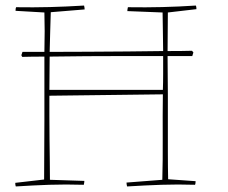

<svg xmlns="http://www.w3.org/2000/svg" viewBox="-20 -666 823 692"><path d="M37 6Q35 2 35 -7L139 -19Q139 -66 139.5 -121Q140 -176 140 -230.5Q140 -285 140 -330Q140 -358 140 -392Q140 -426 140 -462Q95 -462 60 -461L57 -467L61 -479Q96 -479 140 -479Q141 -517 141 -553.5Q141 -590 140 -621L36 -627Q36 -636 38 -640Q100 -639 159 -640.5Q218 -642 283 -646Q285 -638 285 -632L163 -622Q162 -592 161 -555Q160 -518 159 -479Q223 -479 295.5 -479.5Q368 -480 439 -480.5Q510 -481 568 -482Q568 -520 567 -556.5Q566 -593 566 -621L439 -626Q439 -632 441 -640Q506 -639 565 -640.5Q624 -642 686 -646Q688 -642 688 -633L585 -621Q585 -590 584.5 -554.5Q584 -519 584 -482Q639 -482 672 -483L677 -477L673 -464Q653 -464 631 -464Q609 -464 584 -464Q584 -427 584.5 -392Q585 -357 585 -328Q585 -285 585 -229.5Q585 -174 585 -118.5Q585 -63 586 -20L685 -13Q685 -4 683 0Q621 -2 562 0Q503 2 438 6Q436 -2 436 -8L565 -18Q567 -89 566.5 -170Q566 -251 567 -326L158 -321Q158 -290 158 -248.5Q158 -207 158.5 -163.5Q159 -120 159.5 -82Q160 -44 160 -18L284 -14Q284 -8 282 0Q217 -2 158 0Q99 2 37 6ZM158 -342H567Q568 -368 568 -399.5Q568 -431 568 -464Q505 -464 434 -464Q363 -464 292 -463.5Q221 -463 159 -462Q158 -398 158 -342Z"/></svg>

Font: Labrada Thin
Style: Regular
Weight: 100
Designer: Mercedes Jáuregui
Foundry: Omnibus-Type Team
Version: Version 1.000; ttfautohint (v1.8.4.7-5d5b)